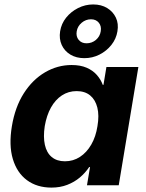

<svg xmlns="http://www.w3.org/2000/svg" viewBox="-20 -829 651 859"><path d="M210.4 10.3Q145.5 10.3 100.6 -22.9Q55.7 -56.2 37.4 -117.7Q19 -179.2 33.2 -264.6Q47.4 -350.1 86.4 -411.4Q125.5 -472.7 181.4 -505.4Q237.3 -538.1 300.3 -538.1Q339.8 -538.1 367.4 -526.1Q395 -514.2 412.8 -494.1Q430.7 -474.1 439.9 -449.2H442.9L456.1 -529.3H599.1L511.2 0H369.1L382.8 -81.5H378.9Q361.8 -55.7 337.2 -34.9Q312.5 -14.2 280.8 -2Q249 10.3 210.4 10.3ZM270.5 -107.4Q307.6 -107.4 337.6 -127Q367.7 -146.5 388.2 -181.9Q408.7 -217.3 416 -264.6Q424.3 -312.5 415.5 -347.7Q406.7 -382.8 383.3 -402.1Q359.9 -421.4 322.8 -421.4Q286.1 -421.4 256.8 -402.1Q227.5 -382.8 208 -347.9Q188.5 -313 180.2 -264.6Q172.9 -216.8 180.7 -181.2Q188.5 -145.5 211.4 -126.5Q234.4 -107.4 270.5 -107.4ZM357.4 -568.8Q321.3 -568.8 294.9 -584.7Q268.6 -600.6 256.1 -627.9Q243.7 -655.3 249 -689Q254.4 -723.1 275.9 -750Q297.4 -776.9 329.3 -793Q361.3 -809.1 397 -809.1Q433.1 -809.1 459.5 -793Q485.8 -776.9 498.5 -750Q511.2 -723.1 505.4 -689Q500 -655.3 478.3 -627.9Q456.5 -600.6 425 -584.7Q393.6 -568.8 357.4 -568.8ZM367.2 -635.3Q391.1 -635.3 409.2 -650.6Q427.2 -666 430.7 -689Q434.6 -711.9 422.1 -727.3Q409.7 -742.7 387.2 -742.7Q363.8 -742.7 345.5 -727.3Q327.1 -711.9 323.2 -689Q319.3 -666 332 -650.6Q344.7 -635.3 367.2 -635.3Z"/></svg>

Font: Inter 24pt
Style: Bold Italic
Weight: 700
Italic angle: -9.3988°
Version: Version 4.001;git-66647c0bb